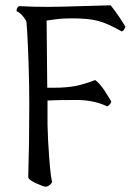

<svg xmlns="http://www.w3.org/2000/svg" viewBox="-20 -684 493 720"><path d="M42 -642.1Q42 -656.2 51.8 -661.1Q101.6 -658.2 161.1 -658.2Q214.8 -658.7 279.5 -660.9Q344.2 -663.1 395 -664.1Q425.3 -626 450.2 -584Q449.2 -581.5 447.5 -577.9Q445.8 -574.2 445.1 -572.8Q444.3 -571.3 442.1 -569.3Q439.9 -567.4 437 -565.9Q383.8 -596.2 347.7 -605.7Q311.5 -615.2 251 -615.2Q232.9 -615.2 220 -614.5Q207 -613.8 200.2 -613Q193.4 -612.3 179.9 -610.4Q166.5 -608.4 154.8 -606.9Q154.8 -593.8 155.3 -555.4Q155.8 -517.1 156.2 -453.9Q156.7 -390.6 157.2 -355H182.1Q228 -355 261.7 -361.3Q295.4 -367.7 336.9 -383.8Q345.2 -378.4 355.2 -366.5Q365.2 -354.5 371.6 -345Q377.9 -335.4 386.5 -321Q395 -306.6 397 -304.2Q397.5 -299.3 392.1 -293Q386.7 -286.6 381.8 -285.2Q331.5 -309.1 267.1 -309.1Q192.4 -309.1 158.2 -307.1V-216.8Q159.2 -161.1 164.8 -88.6Q170.4 -16.1 175.8 -1Q164.1 16.1 150.9 16.1Q143.1 16.1 114.5 2.9Q85.9 -10.3 85.9 -20Q89.8 -144.5 89.8 -291Q89.8 -367.2 87.2 -445.3Q84.5 -523.4 82 -563.5L79.1 -603Q73.2 -615.7 63 -626.7Q52.7 -637.7 42 -642.1Z"/></svg>

Font: Crimson
Style: Roman
Weight: 400
Version: Version 0.8